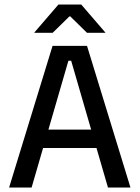

<svg xmlns="http://www.w3.org/2000/svg" viewBox="-20 -846 630 866"><path d="M122.5 0H21L217 -639H372.5L568.5 0H467L301 -572H288.5ZM439.5 -178.5H149V-261.5H439.5ZM135 -699.5 243.5 -825.5H346.5L455 -699.5V-698H372.5L297 -772H293L217.5 -698H135Z"/></svg>

Font: Anek Malayalam Medium Medium
Style: Regular
Weight: 500
Version: Version 1.003